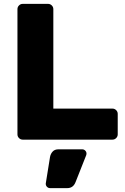

<svg xmlns="http://www.w3.org/2000/svg" viewBox="-20 -720 643 990"><path d="M70 0ZM587 -133V-27Q587 -16 579 -8Q571 0 560 0H97Q86 0 78 -8Q70 -16 70 -27V-673Q70 -684 78 -692Q86 -700 97 -700H228Q239 -700 247 -692Q255 -684 255 -673V-160H560Q571 -160 579 -152Q587 -144 587 -133ZM281 50H404Q413 50 419.5 56.5Q426 63 426 72Q426 76 425 79L370 218Q358 250 327 250H238Q229 250 222.5 243.5Q216 237 216 228V226L238 89Q241 73 251.5 61.5Q262 50 281 50Z"/></svg>

Font: Hezaedrus
Style: Bold
Weight: 700
Designer: Hubert & Fischer
Foundry: Hubert & Fischer
Version: Version 1.10;September 3, 2019;FontCreator 11.5.0.2425 64-bi